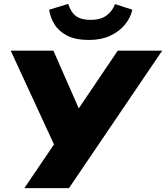

<svg xmlns="http://www.w3.org/2000/svg" viewBox="-20 -965 852 985"><path d="M35 0ZM105 0 257 -224 35 -705H254L384 -409L584 -705H812L334 0ZM437 -760Q368 -760 325 -782Q282 -804 260 -839.5Q238 -875 232 -915L330 -945Q344 -901 370.5 -882Q397 -863 446 -863Q496 -863 526.5 -885.5Q557 -908 570 -944L659 -915Q649 -872 619.5 -837Q590 -802 544 -781Q498 -760 437 -760Z"/></svg>

Font: Winston Black
Style: Italic
Weight: 900
Italic angle: -9°
Designer: Original fonts by Vernon Adams / Changes by Cristiano Sobral
Foundry: VOriginal fonts by Vernon Adams / Changes by Cristiano Sobral
Version: Version 2.503;July 17, 2020;FontCreator 13.0.0.2655 64-bit